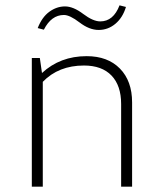

<svg xmlns="http://www.w3.org/2000/svg" viewBox="-20 -698 604 718"><path d="M144 -587 121 -593Q137 -634 164.5 -654Q192 -674 223 -674Q254 -674 291 -646Q328 -618 355 -618Q404 -618 427 -678L451 -672Q439 -632 411.5 -609Q384 -586 349 -586Q314 -586 277.5 -614Q241 -642 219 -642Q172 -642 144 -587ZM99 0V-481H129L137 -425Q205 -488 304 -488Q383 -488 428.5 -441.5Q474 -395 474 -315V0H433V-309Q433 -378 397 -415.5Q361 -453 294 -453Q199 -453 140 -392V0Z"/></svg>

Font: Cantarell Light
Style: Regular
Weight: 300
Designer: Dave Crossland, Nikolaus Waxweiler, Florian Fecher, Jacques Le Bailly, Eben Sorkin, Alexei Vanyashin, Alexios Zavras, Em
Version: Version 0.303